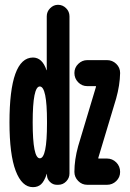

<svg xmlns="http://www.w3.org/2000/svg" viewBox="-20 -770 540 800"><path d="M463.9 -359.4 389.6 -112.3V-110.4Q389.6 -109.4 390.6 -109.4H425.8Q448.2 -109.4 464.4 -93.3Q480.5 -77.1 480.5 -53.7Q480.5 -31.2 464.4 -15.6Q448.2 0 425.8 0H343.8Q321.3 0 305.7 -16.1Q290 -32.2 290 -53.7Q290 -104.5 305.7 -161.1L379.9 -408.2V-410.2Q379.9 -411.1 378.9 -411.1H343.8Q321.3 -411.1 305.7 -427.2Q290 -443.4 290 -465.8Q290 -488.3 306.2 -503.9Q322.3 -519.5 343.8 -519.5H425.8Q448.2 -519.5 464.4 -503.9Q480.5 -488.3 480.5 -465.8Q479.5 -415 463.9 -359.4ZM175.8 -254.9V-264.6Q175.8 -409.2 146 -409.7Q116.2 -410.2 116.2 -260.3Q116.2 -110.4 146 -110.4Q175.8 -110.4 175.8 -254.9ZM221.7 -750Q241.2 -750 255.4 -735.8Q269.5 -721.7 269.5 -702.1V-46.9Q269.5 -28.3 255.9 -14.2Q242.2 0 222.7 0H216.8Q200.2 0 188 -12.2Q175.8 -24.4 175.8 -40V-45.9L174.8 -44.9Q164.1 -13.7 150.9 -2Q137.7 9.8 117.2 9.8Q71.3 9.8 45.4 -58.1Q19.5 -126 19.5 -259.8Q19.5 -529.3 117.2 -530.3Q156.2 -530.3 173.8 -477.5H174.8V-702.1Q174.8 -721.7 189 -735.8Q203.1 -750 221.7 -750Z"/></svg>

Font: Rounded Mgen+ 1m bold
Style: Bold
Weight: 700
Designer: [Source Han Sans]
Ryoko NISHIZUKA  (kana & ideographs); Paul D. Hunt (Latin, Greek & Cyrillic); Wenlong ZHANG  (bopomofo
Version: Version 1.059.20150602